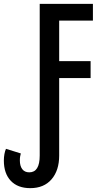

<svg xmlns="http://www.w3.org/2000/svg" viewBox="-26 -734 527 996"><path d="M131 242Q66 242 30 204Q-6 166 -6 99Q-6 81 -3 65Q0 49 5 38L82 62Q80 69 78.5 77.5Q77 86 77 98Q77 127 89.5 143.5Q102 160 126 160Q180 160 180 73V-714H456V-627H281V-417H444V-329H281V73Q281 150 241.5 196Q202 242 131 242Z"/></svg>

Font: Noto Sans ExtraCondensed Medium
Style: Regular
Weight: 500
Width: 2
Designer: Monotype Design Team
Foundry: Monotype Imaging Inc.
Version: Version 2.013; ttfautohint (v1.8.4.7-5d5b)